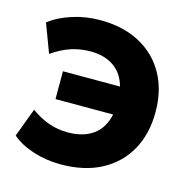

<svg xmlns="http://www.w3.org/2000/svg" viewBox="-107 -819 917 933"><g transform="rotate(15 352.0 -352.5)"><path d="M278 11Q205 11 139 -10.5Q73 -32 32 -68L86 -212Q132 -179 177 -163.5Q222 -148 272 -148Q348 -148 397.5 -182.5Q447 -217 463 -289H173V-429H460Q443 -492 396 -524.5Q349 -557 279 -557Q229 -557 183 -542.5Q137 -528 86 -493L32 -637Q78 -673 145 -694.5Q212 -716 285 -716Q400 -716 484 -671Q568 -626 613.5 -544.5Q659 -463 659 -353Q659 -243 613 -161Q567 -79 482 -34Q397 11 278 11Z"/></g></svg>

Font: Mulish Black
Style: Regular
Weight: 900
Designer: Vernon Adams
Foundry: Vernon Adams
Version: Version 3.603; ttfautohint (v1.8.3)